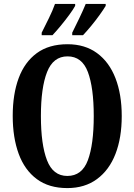

<svg xmlns="http://www.w3.org/2000/svg" viewBox="-20 -951 687 981"><path d="M324 10Q230 10 168 -36Q106 -82 75.5 -165Q45 -248 45 -359Q45 -470 75.5 -552Q106 -634 168 -679.5Q230 -725 325 -725Q414 -725 476 -679.5Q538 -634 570 -551.5Q602 -469 602 -358Q602 -247 570 -164.5Q538 -82 475.5 -36Q413 10 324 10ZM324 -52Q399 -52 429 -132.5Q459 -213 459 -358Q459 -503 429 -583Q399 -663 325 -663Q252 -663 220.5 -583Q189 -503 189 -358Q189 -213 220 -132.5Q251 -52 324 -52ZM349 -784Q367 -820 385.5 -858.5Q404 -897 418 -931H520V-921Q510 -904 490 -876Q470 -848 446.5 -819.5Q423 -791 404 -771H349ZM193 -784Q211 -820 230 -858.5Q249 -897 261 -931H364V-921Q355 -904 334.5 -876Q314 -848 290.5 -819.5Q267 -791 248 -771H193Z"/></svg>

Font: Noto Serif Ethiopic ExtraCondensed
Style: Bold
Weight: 700
Width: 2
Designer: Monotype Design Team
Foundry: Monotype Imaging Inc.
Version: Version 2.102; ttfautohint (v1.8.4.7-5d5b)